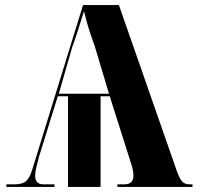

<svg xmlns="http://www.w3.org/2000/svg" viewBox="-20 -734 784 754"><path d="M5 0H194V-10H151Q118 -10 118 -44Q118 -58 123 -78Q128 -98 133 -118L207 -356H247V0H375V-356H411L489 -110Q493 -99 498.5 -79.5Q504 -60 504 -44Q504 -10 468 -10H441V0H736V-10H724Q704 -10 693 -24Q682 -38 669 -78L447 -714H306L106 -66Q96 -34 81.5 -22Q67 -10 35 -10H5ZM211 -366 263 -547Q276 -583 286 -614.5Q296 -646 310 -690Q320 -647 331 -613.5Q342 -580 352 -553L408 -366Z"/></svg>

Font: Noto Serif Display SemiCondensed Extra
Style: Regular
Weight: 800
Width: 4
Designer: Monotype Design Team
Foundry: Monotype Imaging Inc.
Version: Version 1.900